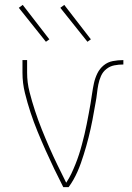

<svg xmlns="http://www.w3.org/2000/svg" viewBox="-20 -766 540 786"><path d="M239 0Q220 -37 202 -74.5Q184 -112 167 -150Q150 -188 134 -227Q118 -266 105 -305.5Q92 -345 82 -385.5Q72 -426 72 -468V-520H91V-468Q91 -428 101 -389Q111 -350 123.5 -312Q136 -274 151 -236.5Q166 -199 182 -162.5Q198 -126 215.5 -90Q233 -54 251 -18Q263 -36 272 -55Q281 -74 289 -94Q297 -114 303.5 -134Q310 -154 315.5 -175Q321 -196 326 -216.5Q331 -237 335 -258Q339 -279 343 -299.5Q347 -320 350.5 -341Q354 -362 357 -383Q360 -404 364.5 -425Q369 -446 378.5 -465.5Q388 -485 404.5 -498.5Q421 -512 442 -516Q463 -520 485 -520V-502Q466 -502 448 -498.5Q430 -495 415.5 -483.5Q401 -472 393.5 -455Q386 -438 382.5 -420Q379 -402 377 -383.5Q375 -365 371.5 -347Q368 -329 365 -311Q362 -293 358.5 -275Q355 -257 351 -239Q347 -221 342.5 -203Q338 -185 333 -167.5Q328 -150 322.5 -132.5Q317 -115 311 -98Q305 -81 297.5 -64Q290 -47 281 -31Q272 -15 261 0ZM338 -595 227 -734 243 -746 352 -605ZM168 -595 57 -734 73 -746 182 -605Z"/></svg>

Font: Iosevka Curly Thin
Style: Regular
Weight: 100
Monospace: yes
Designer: Belleve Invis
Foundry: Belleve Invis
Version: Version 22.1.2; ttfautohint (v1.8.4)